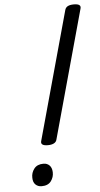

<svg xmlns="http://www.w3.org/2000/svg" viewBox="-65 -1042 568 1095"><g transform="rotate(-5 219.0 -494.5)"><path d="M184 -216Q139 -216 148 -244L350 -976Q354 -990 366.5 -996.5Q379 -1003 401 -1003Q445 -1003 437 -976L235 -244Q232 -230 218.5 -223Q205 -216 184 -216ZM128 14Q107 14 93 0.5Q79 -13 79 -39Q78 -67 95.5 -90Q113 -113 149 -113Q170 -113 183.5 -99.5Q197 -86 198 -60Q199 -32 182 -9Q165 14 128 14Z"/></g></svg>

Font: Playwrite AU SA
Style: Regular
Weight: 400
Designer: Veronika Burian, José Scaglione
Foundry: TypeTogether
Version: Version 1.002